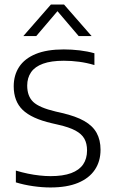

<svg xmlns="http://www.w3.org/2000/svg" viewBox="-20 -820 504 847"><path d="M202.5 7Q166 7 125.8 1.2Q85.5 -4.5 50 -15.5V-67.5Q76.5 -59.5 103 -54Q129.5 -48.5 155 -45.8Q180.5 -43 203 -43Q258 -43 293.8 -56.2Q329.5 -69.5 346.8 -94.8Q364 -120 364 -156.5Q364 -187 352.2 -208Q340.5 -229 312.8 -244Q285 -259 236 -270L208 -276.5Q119.5 -297 80 -335.2Q40.5 -373.5 40.5 -439.5Q40.5 -488.5 64.5 -525Q88.5 -561.5 137.5 -581.8Q186.5 -602 261.5 -602Q296 -602 331.5 -597.8Q367 -593.5 396.5 -585V-533Q363 -543 329.2 -547.5Q295.5 -552 261.5 -552Q205.5 -552 169.8 -539Q134 -526 117 -501.2Q100 -476.5 100 -442.5Q100 -395.5 126.8 -370.2Q153.5 -345 225.5 -328L253.5 -321.5Q314.5 -307.5 351.8 -286.2Q389 -265 406.2 -233.8Q423.5 -202.5 423.5 -159.5Q423.5 -108 398.2 -70.8Q373 -33.5 324 -13.2Q275 7 202.5 7ZM83 -661 204.5 -800H262.5L384 -661H327L226 -779.5H241L140 -661Z"/></svg>

Font: Encode Sans SC Condensed Thin Light
Style: Regular
Weight: 300
Version: Version 3.002